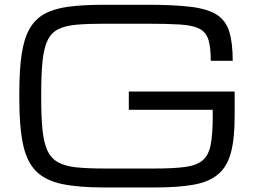

<svg xmlns="http://www.w3.org/2000/svg" viewBox="-20 -786 1103 821"><path d="M62.5 -365.2V-384.8Q62.5 -484.4 72.3 -552Q82 -619.6 106 -662.1Q129.9 -704.6 171.1 -727.1Q212.4 -749.5 274.9 -757.6Q337.4 -765.6 425.3 -765.6H608.9Q724.1 -765.6 796.1 -756.8Q868.2 -748 907 -723.1Q945.8 -698.2 960.4 -650.6Q975.1 -603 975.1 -525.9H881.3Q881.3 -584 871.1 -616.5Q860.8 -648.9 832.5 -663.3Q804.2 -677.7 750.2 -681.2Q696.3 -684.6 608.9 -684.6H425.3Q355.5 -684.6 307.6 -680.4Q259.8 -676.3 229.7 -661.4Q199.7 -646.5 183.8 -614.3Q168 -582 162.1 -526.4Q156.2 -470.7 156.2 -384.8V-365.2Q156.2 -282.2 162.1 -227.5Q168 -172.9 183.8 -140.1Q199.7 -107.4 229.7 -91.3Q259.8 -75.2 307.6 -70.3Q355.5 -65.4 425.3 -65.4H641.6Q722.2 -65.4 771.5 -72Q820.8 -78.6 846.4 -100.3Q872.1 -122.1 880.9 -166.7Q889.6 -211.4 889.6 -287.6V-316.4H530.8V-394.5H983.4V-287.6Q983.4 -192.4 967.3 -132.8Q951.2 -73.2 912.8 -40.8Q874.5 -8.3 808.3 3.7Q742.2 15.6 641.6 15.6H425.3Q315.4 15.6 244.6 0.7Q173.8 -14.2 134 -54.2Q94.2 -94.2 78.4 -169.4Q62.5 -244.6 62.5 -365.2Z"/></svg>

Font: Michroma
Style: Regular
Weight: 400
Designer: Vernon Adams
Foundry: Vernon Adams
Version: Version 1.100; ttfautohint (v1.8.4.7-5d5b);gftools[0.9.29]